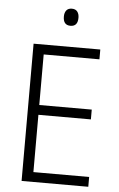

<svg xmlns="http://www.w3.org/2000/svg" viewBox="-60 -953 615 995"><g transform="rotate(5 247.0 -456.0)"><path d="M438 0H91V-714H438V-663H148V-400H421V-349H148V-51H438ZM273 -912Q292 -912 301.5 -900Q311 -888 311 -868Q311 -823 273 -823Q235 -823 235 -868Q235 -888 244.5 -900Q254 -912 273 -912Z"/></g></svg>

Font: Noto Sans Arabic UI SmCn Lt
Style: Regular
Weight: 300
Width: 4
Designer: Monotype Design Team, Nadine Chahine and Nizar Qandah
Foundry: Monotype Imaging Inc.
Version: Version 2.010; ttfautohint (v1.8.4.7-5d5b)